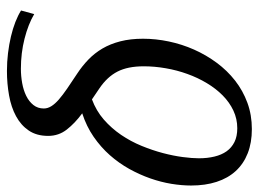

<svg xmlns="http://www.w3.org/2000/svg" viewBox="-120 -648 777 578"><g transform="rotate(-90 269.0 -358.5)"><path d="M526.9 -684.1 516.1 -644.5Q485.4 -662.6 442.1 -673.6Q398.9 -684.6 351.6 -684.6Q329.6 -684.6 308.1 -680.7Q286.6 -676.8 269.8 -668.5Q252.9 -660.2 242.4 -647Q231.9 -633.8 231.9 -615.7Q231.9 -604 238.8 -593Q245.6 -582 259 -570.3Q272.5 -558.6 292 -545.2Q311.5 -531.7 336.9 -515.1Q359.9 -500 379.2 -481.4Q398.4 -462.9 412.4 -439.2Q426.3 -415.5 434.1 -385.3Q441.9 -355 441.9 -316.9Q441.9 -278.3 433.6 -239Q425.3 -199.7 409.2 -163.3Q393.1 -127 369.6 -95.2Q346.2 -63.5 315.9 -39.8Q285.6 -16.1 249 -2.7Q212.4 10.7 169.9 10.7Q128.9 10.7 97.2 -1.7Q65.4 -14.2 43.7 -37.8Q22 -61.5 11 -95.5Q0 -129.4 0 -172.4Q0 -200.2 5.1 -231.7Q10.3 -263.2 21.5 -295.2Q32.7 -327.1 50 -358.4Q67.4 -389.6 91.3 -416.7Q115.2 -443.8 146.7 -465.6Q178.2 -487.3 217.3 -500Q187.5 -522 168.5 -546.4Q149.4 -570.8 149.4 -602.5Q149.4 -637.2 165.5 -660.9Q181.6 -684.6 208.7 -699.2Q235.8 -713.9 271.2 -720.2Q306.6 -726.6 344.7 -726.6Q372.1 -726.6 398.4 -723.4Q424.8 -720.2 448.5 -714.6Q472.2 -709 492.2 -701.2Q512.2 -693.4 526.9 -684.1ZM82 -148.9Q82 -123 87.2 -101.8Q92.3 -80.6 103 -65.4Q113.8 -50.3 130.9 -41.7Q147.9 -33.2 172.4 -33.2Q200.7 -33.2 225.6 -44.9Q250.5 -56.6 271.2 -77.1Q292 -97.7 308.3 -125Q324.7 -152.3 335.9 -183.6Q347.2 -214.8 353 -248.5Q358.9 -282.2 358.9 -314.9Q358.9 -362.8 343 -393.8Q327.1 -424.8 292.5 -448.2L259.3 -470.7Q225.1 -458 198.7 -435.1Q172.4 -412.1 152.6 -383.1Q132.8 -354 119.4 -321.3Q106 -288.6 97.7 -257.1Q89.4 -225.6 85.7 -197.3Q82 -168.9 82 -148.9Z"/></g></svg>

Font: Arian AMU Serif
Style: Italic
Weight: 400
Italic angle: -15°
Designer: Ruben Hakobyan (Tarumian)
Foundry: Ruben Hakobyan (Tarumian)
Version: Version 1.002